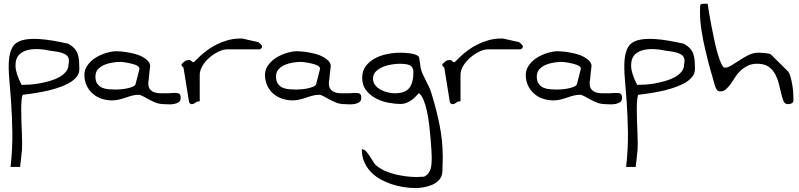

<svg xmlns="http://www.w3.org/2000/svg" viewBox="-20 -543 4173 1003"><path d="M35.2 329.1Q45.9 230.5 44.4 146Q43 61.5 38.1 -8.3Q33.2 -78.1 28.3 -133.8Q23.4 -189.5 26.9 -229.5Q30.3 -269.5 44.9 -295.9Q59.6 -322.3 94.7 -332.5Q129.9 -342.8 188 -338.9Q246.1 -335 336.9 -314.5Q357.4 -302.7 369.1 -289.6Q380.9 -276.4 386.2 -260.3Q391.6 -244.1 393.1 -224.6Q394.5 -205.1 394.5 -182.6Q394.5 -157.2 377 -137.7Q359.4 -118.2 332 -104.5Q304.7 -90.8 271 -80.6Q237.3 -70.3 204.6 -64Q171.9 -57.6 143.6 -53.7Q115.2 -49.8 98.6 -47.9Q94.7 -41 92.8 -21Q90.8 -1 90.8 27.3Q90.8 55.7 91.8 87.4Q92.8 119.1 94.2 149.4Q95.7 179.7 95.7 205.1Q95.7 230.5 94.7 244.1Q92.8 252.9 91.8 268.1Q90.8 283.2 88.9 296.9Q86.9 310.5 85.9 319.3L85 329.1ZM235.4 -279.3Q184.6 -290 144 -285.2Q103.5 -280.3 82 -259.3Q60.5 -238.3 61 -199.2Q61.5 -160.2 92.8 -99.6Q110.4 -99.6 134.8 -101.1Q159.2 -102.5 186 -107.4Q212.9 -112.3 240.2 -120.1Q267.6 -127.9 289.6 -140.1Q311.5 -152.3 324.7 -168.9Q337.9 -185.5 337.9 -207Q342.8 -229.5 336.9 -242.2Q331.1 -254.9 316.4 -261.7Q301.8 -268.6 280.8 -272.5Q259.8 -276.4 235.4 -279.3Z M703.1 -47.9Q687.5 -47.9 670.4 -43.5Q653.3 -39.1 636.7 -33.2Q620.1 -27.3 602.1 -22.9Q584 -18.6 565.4 -18.6Q537.1 -18.6 510.7 -27.3Q484.4 -36.1 464.4 -53.7Q444.3 -71.3 432.6 -96.2Q420.9 -121.1 420.9 -152.3Q420.9 -179.7 438 -203.1Q455.1 -226.6 480.5 -242.2Q505.9 -257.8 535.2 -266.6Q564.5 -275.4 587.9 -275.4Q598.6 -275.4 614.7 -273.9Q630.9 -272.5 649.9 -269Q668.9 -265.6 688.5 -260.3Q708 -254.9 724.1 -246.1Q740.2 -237.3 751.5 -226.1Q762.7 -214.8 764.6 -200.2Q764.6 -195.3 762.7 -183.1Q760.7 -170.9 759.8 -157.2Q758.8 -143.6 757.3 -131.3Q755.9 -119.1 754.9 -113.3V-107.4Q754.9 -85.9 764.6 -75.2Q774.4 -64.5 788.6 -60.1Q802.7 -55.7 818.4 -55.7H849.6Q864.3 -55.7 868.2 -56.2Q872.1 -56.6 873.5 -56.6Q875 -56.6 878.4 -57.1Q881.8 -57.6 897.5 -57.6Q910.2 -57.6 917 -52.7Q923.8 -47.9 923.8 -32.2Q923.8 -15.6 913.1 -8.8Q902.3 -2 887.7 0.5Q873 2.9 858.4 2Q843.8 1 835.9 1Q813.5 1 793.5 -6.8Q773.4 -14.6 756.8 -23.9Q740.2 -33.2 726.6 -40.5Q712.9 -47.9 703.1 -47.9ZM478.5 -142.6Q478.5 -119.1 488.8 -105Q499 -90.8 514.2 -84.5Q529.3 -78.1 547.9 -76.7Q566.4 -75.2 584 -75.2Q590.8 -75.2 606.9 -76.2Q623 -77.1 640.6 -80.6Q658.2 -84 672.4 -89.8Q686.5 -95.7 688.5 -104.5L708 -180.7Q710 -188.5 704.1 -194.3Q698.2 -200.2 688 -204.1Q677.7 -208 665.5 -210.9Q653.3 -213.9 641.6 -215.8Q629.9 -217.8 620.6 -218.8Q611.3 -219.7 609.4 -219.7Q591.8 -219.7 568.8 -216.3Q545.9 -212.9 525.9 -204.6Q505.9 -196.3 492.2 -181.6Q478.5 -167 478.5 -142.6Z M938.5 -190.4Q937.5 -190.4 933.6 -193.8Q929.7 -197.3 929.7 -200.2Q928.7 -200.2 928.7 -202.1V-207Q928.7 -208 929.7 -209Q940.4 -219.7 947.8 -224.6Q955.1 -229.5 967.8 -229.5Q971.7 -229.5 975.1 -227.5Q978.5 -225.6 980.5 -223.6Q982.4 -221.7 984.9 -219.7Q987.3 -217.8 990.2 -217.8Q993.2 -217.8 1002 -227.1Q1010.7 -236.3 1025.4 -250Q1040 -263.7 1061.5 -279.8Q1083 -295.9 1109.9 -309.6Q1136.7 -323.2 1168.5 -332.5Q1200.2 -341.8 1238.3 -341.8H1244.1Q1248 -340.8 1260.3 -338.4Q1272.5 -335.9 1286.1 -332.5Q1299.8 -329.1 1312 -326.7Q1324.2 -324.2 1329.1 -323.2Q1330.1 -322.3 1333 -319.8Q1335.9 -317.4 1338.9 -314.9Q1341.8 -312.5 1344.2 -309.6Q1346.7 -306.6 1347.7 -304.7Q1347.7 -303.7 1348.6 -301.8Q1348.6 -301.8 1349.1 -300.8Q1349.6 -299.8 1349.6 -299.8L1348.6 -297.9Q1348.6 -297.9 1348.6 -296.9Q1347.7 -295.9 1347.7 -294.9Q1346.7 -292 1342.8 -288.6Q1338.9 -285.2 1338.9 -285.2H1167Q1145.5 -285.2 1120.6 -272.9Q1095.7 -260.7 1073.7 -241.7Q1051.8 -222.7 1037.6 -198.7Q1023.4 -174.8 1023.4 -152.3V-13.7Q1012.7 -13.7 1007.8 -11.2Q1002.9 -8.8 999.5 -5.9Q996.1 -2.9 992.2 -1Q988.3 1 981.4 1H979.5Q978.5 1 977.5 0Q973.6 -1 970.7 -4.4Q967.8 -7.8 967.8 -8.8Z M1646.5 -47.9Q1630.9 -47.9 1613.8 -43.5Q1596.7 -39.1 1580.1 -33.2Q1563.5 -27.3 1545.4 -22.9Q1527.3 -18.6 1508.8 -18.6Q1480.5 -18.6 1454.1 -27.3Q1427.7 -36.1 1407.7 -53.7Q1387.7 -71.3 1376 -96.2Q1364.3 -121.1 1364.3 -152.3Q1364.3 -179.7 1381.3 -203.1Q1398.4 -226.6 1423.8 -242.2Q1449.2 -257.8 1478.5 -266.6Q1507.8 -275.4 1531.2 -275.4Q1542 -275.4 1558.1 -273.9Q1574.2 -272.5 1593.3 -269Q1612.3 -265.6 1631.8 -260.3Q1651.4 -254.9 1667.5 -246.1Q1683.6 -237.3 1694.8 -226.1Q1706.1 -214.8 1708 -200.2Q1708 -195.3 1706.1 -183.1Q1704.1 -170.9 1703.1 -157.2Q1702.1 -143.6 1700.7 -131.3Q1699.2 -119.1 1698.2 -113.3V-107.4Q1698.2 -85.9 1708 -75.2Q1717.8 -64.5 1731.9 -60.1Q1746.1 -55.7 1761.7 -55.7H1793Q1807.6 -55.7 1811.5 -56.2Q1815.4 -56.6 1816.9 -56.6Q1818.4 -56.6 1821.8 -57.1Q1825.2 -57.6 1840.8 -57.6Q1853.5 -57.6 1860.4 -52.7Q1867.2 -47.9 1867.2 -32.2Q1867.2 -15.6 1856.4 -8.8Q1845.7 -2 1831.1 0.5Q1816.4 2.9 1801.8 2Q1787.1 1 1779.3 1Q1756.8 1 1736.8 -6.8Q1716.8 -14.6 1700.2 -23.9Q1683.6 -33.2 1669.9 -40.5Q1656.2 -47.9 1646.5 -47.9ZM1421.9 -142.6Q1421.9 -119.1 1432.1 -105Q1442.4 -90.8 1457.5 -84.5Q1472.7 -78.1 1491.2 -76.7Q1509.8 -75.2 1527.3 -75.2Q1534.2 -75.2 1550.3 -76.2Q1566.4 -77.1 1584 -80.6Q1601.6 -84 1615.7 -89.8Q1629.9 -95.7 1631.8 -104.5L1651.4 -180.7Q1653.3 -188.5 1647.5 -194.3Q1641.6 -200.2 1631.3 -204.1Q1621.1 -208 1608.9 -210.9Q1596.7 -213.9 1585 -215.8Q1573.2 -217.8 1564 -218.8Q1554.7 -219.7 1552.7 -219.7Q1535.2 -219.7 1512.2 -216.3Q1489.3 -212.9 1469.2 -204.6Q1449.2 -196.3 1435.5 -181.6Q1421.9 -167 1421.9 -142.6Z M1870.1 236.3Q1881.8 236.3 1892.1 247.6Q1902.3 258.8 1912.1 273.4Q1921.9 288.1 1930.7 303.2Q1939.5 318.4 1949.2 324.2Q1969.7 340.8 1995.6 351.6Q2021.5 362.3 2048.8 368.7Q2076.2 375 2104 378.4Q2131.8 381.8 2158.2 381.8Q2160.2 381.8 2165.5 381.3Q2170.9 380.9 2176.8 380.9Q2182.6 380.9 2188 380.4Q2193.4 379.9 2195.3 379.9Q2210 373 2218.3 361.8Q2226.6 350.6 2230 337.4Q2233.4 324.2 2234.4 309.6Q2235.4 294.9 2235.4 280.3Q2235.4 269.5 2233.9 243.7Q2232.4 217.8 2229.5 183.1Q2226.6 148.4 2222.2 110.4Q2217.8 72.3 2210.4 38.1Q2203.1 3.9 2192.4 -21.5Q2181.6 -46.9 2168 -56.6Q2158.2 -45.9 2148.4 -35.6Q2138.7 -25.4 2126.5 -17.6Q2114.3 -9.8 2101.6 -4.9Q2088.9 0 2073.2 0Q2042 0 2006.8 -6.8Q1971.7 -13.7 1941.4 -30.3Q1911.1 -46.9 1891.6 -72.8Q1872.1 -98.6 1872.1 -137.7Q1872.1 -173.8 1891.6 -198.7Q1911.1 -223.6 1939.9 -238.8Q1968.8 -253.9 2002.9 -260.7Q2037.1 -267.6 2067.4 -267.6Q2077.1 -267.6 2091.3 -267.1Q2105.5 -266.6 2120.1 -264.6Q2134.8 -262.7 2147.5 -258.8Q2160.2 -254.9 2168 -247.1Q2168.9 -245.1 2170.4 -236.8Q2171.9 -228.5 2173.3 -218.8Q2174.8 -209 2175.8 -200.2Q2176.8 -191.4 2176.8 -190.4Q2180.7 -172.9 2188 -156.7Q2195.3 -140.6 2204.1 -123.5Q2212.9 -106.4 2220.7 -89.8Q2228.5 -73.2 2233.4 -56.6Q2259.8 27.3 2276.4 110.4Q2293 193.4 2293 281.2Q2293 285.2 2292.5 295.4Q2292 305.7 2292 316.9Q2292 328.1 2291.5 338.4Q2291 348.6 2291 352.5Q2290 377.9 2275.4 395Q2260.7 412.1 2239.7 421.4Q2218.8 430.7 2194.8 435.1Q2170.9 439.5 2152.3 439.5Q2121.1 439.5 2087.4 434.1Q2053.7 428.7 2022.5 418Q1991.2 407.2 1963.4 391.1Q1935.5 375 1915 352.5Q1894.5 330.1 1882.3 301.8Q1870.1 273.4 1870.1 236.3ZM1928.7 -131.8Q1928.7 -112.3 1940.4 -97.7Q1952.1 -83 1969.7 -73.7Q1987.3 -64.5 2006.8 -60.1Q2026.4 -55.7 2041 -55.7Q2096.7 -55.7 2118.2 -83.5Q2139.6 -111.3 2139.6 -165Q2139.6 -180.7 2133.8 -189.9Q2127.9 -199.2 2118.2 -203.1Q2108.4 -207 2095.7 -208.5Q2083 -210 2070.3 -210Q2052.7 -210 2028.3 -206.5Q2003.9 -203.1 1981.9 -194.3Q1960 -185.5 1944.3 -170.4Q1928.7 -155.3 1928.7 -131.8Z M2300.8 -190.4Q2299.8 -190.4 2295.9 -193.8Q2292 -197.3 2292 -200.2Q2291 -200.2 2291 -202.1V-207Q2291 -208 2292 -209Q2302.7 -219.7 2310.1 -224.6Q2317.4 -229.5 2330.1 -229.5Q2334 -229.5 2337.4 -227.5Q2340.8 -225.6 2342.8 -223.6Q2344.7 -221.7 2347.2 -219.7Q2349.6 -217.8 2352.5 -217.8Q2355.5 -217.8 2364.3 -227.1Q2373 -236.3 2387.7 -250Q2402.3 -263.7 2423.8 -279.8Q2445.3 -295.9 2472.2 -309.6Q2499 -323.2 2530.8 -332.5Q2562.5 -341.8 2600.6 -341.8H2606.4Q2610.4 -340.8 2622.6 -338.4Q2634.8 -335.9 2648.4 -332.5Q2662.1 -329.1 2674.3 -326.7Q2686.5 -324.2 2691.4 -323.2Q2692.4 -322.3 2695.3 -319.8Q2698.2 -317.4 2701.2 -314.9Q2704.1 -312.5 2706.5 -309.6Q2709 -306.6 2710 -304.7Q2710 -303.7 2710.9 -301.8Q2710.9 -301.8 2711.4 -300.8Q2711.9 -299.8 2711.9 -299.8L2710.9 -297.9Q2710.9 -297.9 2710.9 -296.9Q2710 -295.9 2710 -294.9Q2709 -292 2705.1 -288.6Q2701.2 -285.2 2701.2 -285.2H2529.3Q2507.8 -285.2 2482.9 -272.9Q2458 -260.7 2436 -241.7Q2414.1 -222.7 2399.9 -198.7Q2385.7 -174.8 2385.7 -152.3V-13.7Q2375 -13.7 2370.1 -11.2Q2365.2 -8.8 2361.8 -5.9Q2358.4 -2.9 2354.5 -1Q2350.6 1 2343.8 1H2341.8Q2340.8 1 2339.8 0Q2335.9 -1 2333 -4.4Q2330.1 -7.8 2330.1 -8.8Z M3008.8 -47.9Q2993.2 -47.9 2976.1 -43.5Q2959 -39.1 2942.4 -33.2Q2925.8 -27.3 2907.7 -22.9Q2889.6 -18.6 2871.1 -18.6Q2842.8 -18.6 2816.4 -27.3Q2790 -36.1 2770 -53.7Q2750 -71.3 2738.3 -96.2Q2726.6 -121.1 2726.6 -152.3Q2726.6 -179.7 2743.7 -203.1Q2760.7 -226.6 2786.1 -242.2Q2811.5 -257.8 2840.8 -266.6Q2870.1 -275.4 2893.6 -275.4Q2904.3 -275.4 2920.4 -273.9Q2936.5 -272.5 2955.6 -269Q2974.6 -265.6 2994.1 -260.3Q3013.7 -254.9 3029.8 -246.1Q3045.9 -237.3 3057.1 -226.1Q3068.4 -214.8 3070.3 -200.2Q3070.3 -195.3 3068.4 -183.1Q3066.4 -170.9 3065.4 -157.2Q3064.5 -143.6 3063 -131.3Q3061.5 -119.1 3060.5 -113.3V-107.4Q3060.5 -85.9 3070.3 -75.2Q3080.1 -64.5 3094.2 -60.1Q3108.4 -55.7 3124 -55.7H3155.3Q3169.9 -55.7 3173.8 -56.2Q3177.7 -56.6 3179.2 -56.6Q3180.7 -56.6 3184.1 -57.1Q3187.5 -57.6 3203.1 -57.6Q3215.8 -57.6 3222.7 -52.7Q3229.5 -47.9 3229.5 -32.2Q3229.5 -15.6 3218.8 -8.8Q3208 -2 3193.4 0.5Q3178.7 2.9 3164.1 2Q3149.4 1 3141.6 1Q3119.1 1 3099.1 -6.8Q3079.1 -14.6 3062.5 -23.9Q3045.9 -33.2 3032.2 -40.5Q3018.6 -47.9 3008.8 -47.9ZM2784.2 -142.6Q2784.2 -119.1 2794.4 -105Q2804.7 -90.8 2819.8 -84.5Q2835 -78.1 2853.5 -76.7Q2872.1 -75.2 2889.6 -75.2Q2896.5 -75.2 2912.6 -76.2Q2928.7 -77.1 2946.3 -80.6Q2963.9 -84 2978 -89.8Q2992.2 -95.7 2994.1 -104.5L3013.7 -180.7Q3015.6 -188.5 3009.8 -194.3Q3003.9 -200.2 2993.7 -204.1Q2983.4 -208 2971.2 -210.9Q2959 -213.9 2947.3 -215.8Q2935.5 -217.8 2926.3 -218.8Q2917 -219.7 2915 -219.7Q2897.5 -219.7 2874.5 -216.3Q2851.6 -212.9 2831.5 -204.6Q2811.5 -196.3 2797.9 -181.6Q2784.2 -167 2784.2 -142.6Z M3251 329.1Q3261.7 230.5 3260.3 146Q3258.8 61.5 3253.9 -8.3Q3249 -78.1 3244.1 -133.8Q3239.3 -189.5 3242.7 -229.5Q3246.1 -269.5 3260.7 -295.9Q3275.4 -322.3 3310.5 -332.5Q3345.7 -342.8 3403.8 -338.9Q3461.9 -335 3552.7 -314.5Q3573.2 -302.7 3585 -289.6Q3596.7 -276.4 3602.1 -260.3Q3607.4 -244.1 3608.9 -224.6Q3610.4 -205.1 3610.4 -182.6Q3610.4 -157.2 3592.8 -137.7Q3575.2 -118.2 3547.9 -104.5Q3520.5 -90.8 3486.8 -80.6Q3453.1 -70.3 3420.4 -64Q3387.7 -57.6 3359.4 -53.7Q3331.1 -49.8 3314.5 -47.9Q3310.5 -41 3308.6 -21Q3306.6 -1 3306.6 27.3Q3306.6 55.7 3307.6 87.4Q3308.6 119.1 3310.1 149.4Q3311.5 179.7 3311.5 205.1Q3311.5 230.5 3310.5 244.1Q3308.6 252.9 3307.6 268.1Q3306.6 283.2 3304.7 296.9Q3302.7 310.5 3301.8 319.3L3300.8 329.1ZM3451.2 -279.3Q3400.4 -290 3359.9 -285.2Q3319.3 -280.3 3297.9 -259.3Q3276.4 -238.3 3276.9 -199.2Q3277.3 -160.2 3308.6 -99.6Q3326.2 -99.6 3350.6 -101.1Q3375 -102.5 3401.9 -107.4Q3428.7 -112.3 3456.1 -120.1Q3483.4 -127.9 3505.4 -140.1Q3527.3 -152.3 3540.5 -168.9Q3553.7 -185.5 3553.7 -207Q3558.6 -229.5 3552.7 -242.2Q3546.9 -254.9 3532.2 -261.7Q3517.6 -268.6 3496.6 -272.5Q3475.6 -276.4 3451.2 -279.3Z M3935.5 -210Q3906.2 -210 3885.3 -199.2Q3864.3 -188.5 3847.7 -172.9Q3831.1 -157.2 3819.3 -138.2Q3807.6 -119.1 3795.9 -103Q3784.2 -86.9 3771.5 -76.2Q3758.8 -65.4 3742.2 -65.4Q3730.5 -65.4 3724.1 -75.2Q3717.8 -85 3714.8 -95.7Q3702.1 -137.7 3689 -186Q3675.8 -234.4 3664.1 -284.2Q3652.3 -334 3644.5 -384.3Q3636.7 -434.6 3636.7 -480.5V-486.3Q3636.7 -491.2 3637.2 -496.6Q3637.7 -502 3637.7 -505.9V-513.7Q3639.6 -522.5 3647.5 -522.9Q3655.3 -523.4 3662.1 -523.4Q3663.1 -523.4 3669.4 -523.4Q3675.8 -523.4 3676.8 -523.4Q3678.7 -508.8 3683.6 -478.5Q3688.5 -448.2 3695.8 -411.1Q3703.1 -374 3711.4 -334.5Q3719.7 -294.9 3729 -262.7Q3738.3 -230.5 3748 -210Q3757.8 -189.5 3766.6 -189.5Q3781.2 -189.5 3800.8 -201.2Q3820.3 -212.9 3842.3 -227.5Q3864.3 -242.2 3889.2 -254.9Q3914.1 -267.6 3941.4 -267.6Q3947.3 -267.6 3957 -267.1Q3966.8 -266.6 3977.1 -265.6Q3987.3 -264.6 3996.6 -262.7Q4005.9 -260.7 4008.8 -256.8L4095.7 -170.9Q4103.5 -163.1 4109.4 -142.6Q4115.2 -122.1 4119.1 -98.6Q4123 -75.2 4124 -54.2Q4125 -33.2 4125 -21.5Q4125 -7.8 4116.2 -3.4Q4107.4 1 4095.7 1Q4080.1 1 4073.2 -14.6Q4066.4 -30.3 4061 -54.2Q4055.7 -78.1 4048.8 -105Q4042 -131.8 4029.3 -155.8Q4016.6 -179.7 3994.6 -194.8Q3972.7 -210 3935.5 -210Z"/></svg>

Font: Swanky and Moo Moo Cyrillic
Style: Regular
Weight: 400
Designer: Kimberly Geswein; Denis Ignatov
Foundry: Kimberly Geswein; Denis Ignatov
Version: Version 1.003 June 27, 2018